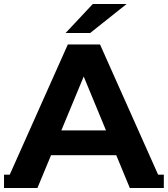

<svg xmlns="http://www.w3.org/2000/svg" viewBox="-34 -921 834 954"><path d="M-12 6 303 -700H463L778 6L611 13L350 -618H414L152 13ZM147 -150 190 -273H550L594 -150ZM-14 -53H151V13H-14ZM611 -53H780V13H611ZM292 -757 427 -901H595L414 -757Z"/></svg>

Font: Montserrat Underline Thin
Style: Bold
Weight: 700
Version: Version 9.000